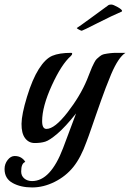

<svg xmlns="http://www.w3.org/2000/svg" viewBox="-70 -622 571 843"><path d="M440 -390H481Q450 -371 418 -296Q392 -233 374 -181.5Q356 -130 352 -119Q348 -108 333.5 -65.5Q319 -23 310 0Q285 70 252 111Q219 152 170 176.5Q121 201 71 201Q21 201 -14.5 181.5Q-50 162 -50 120Q-50 98 -36.5 80.5Q-23 63 -5.5 63Q12 63 24 71Q36 79 41 89Q23 95 23 131Q23 150 36.5 161.5Q50 173 71 173Q152 173 207 28L264 -124Q217 -65 182.5 -35.5Q148 -6 128.5 0Q109 6 82.5 6Q56 6 40 -15.5Q24 -37 24.5 -78.5Q25 -120 48.5 -197Q72 -274 100.5 -319Q129 -364 159.5 -377Q190 -390 243 -390Q247 -390 247 -386Q247 -382 241 -376Q200 -340 157.5 -247Q115 -154 115 -90Q115 -56 134 -56Q170 -56 226 -128Q282 -200 312 -272Q316 -282 323.5 -301Q331 -320 334 -327Q337 -334 343.5 -346.5Q350 -359 355 -363.5Q360 -368 368.5 -375Q377 -382 386 -384Q415 -390 440 -390ZM464 -571Q424 -554 358 -520.5Q292 -487 289 -487Q286 -487 276.5 -492Q267 -497 267 -499Q276 -504 332.5 -545.5Q389 -587 407 -600Q411 -602 419 -602Q427 -602 446.5 -591Q466 -580 466 -574Q466 -572 464 -571Z"/></svg>

Font: Playball
Style: Regular
Weight: 400
Designer: Robert E. Leuschke
Foundry: Robert E. Leuschke
Version: Version 1.001